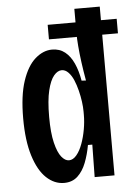

<svg xmlns="http://www.w3.org/2000/svg" viewBox="-52 -737 558 790"><g transform="rotate(-5 227.5 -342.0)"><path d="M170 -641H455V-581H170ZM181 13Q141 13 108 -18Q75 -49 55.5 -111.5Q36 -174 36 -266Q36 -360 56 -420Q76 -480 109 -509Q142 -538 179 -538Q210 -538 232 -520.5Q254 -503 268 -472Q282 -441 289 -400L307 -399Q300 -438 295 -475Q290 -512 287.5 -543Q285 -574 285 -594V-697H390V-268V0H308L310 -134H292Q285 -95 272 -61.5Q259 -28 237 -7.5Q215 13 181 13ZM209 -78Q226 -78 240.5 -95.5Q255 -113 265 -140.5Q275 -168 280.5 -199Q286 -230 286 -258V-273Q286 -291 283 -313.5Q280 -336 274 -360Q268 -384 259.5 -404Q251 -424 238.5 -437Q226 -450 211 -450Q194 -450 178.5 -431.5Q163 -413 153 -372Q143 -331 143 -263Q143 -197 153 -156Q163 -115 178 -96.5Q193 -78 209 -78Z"/></g></svg>

Font: Bricolage Grotesque 24pt Condensed Medium
Style: Regular
Weight: 500
Width: 3
Designer: Mathieu Triay
Foundry: Atelier Triay
Version: Version 1.001;gftools[0.9.33.dev8+g029e19f]